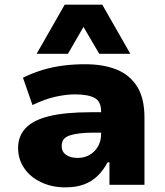

<svg xmlns="http://www.w3.org/2000/svg" viewBox="-20 -797 712 828"><path d="M261 11Q204 11 157.5 -11Q111 -33 84.5 -71.5Q58 -110 58 -159Q58 -210 90.5 -244.5Q123 -279 192 -296Q261 -313 371 -313H439V-225H385Q351 -225 325 -222Q299 -219 281 -213Q263 -207 254.5 -196Q246 -185 246 -167Q246 -143 264.5 -129.5Q283 -116 316 -116Q343 -116 365.5 -128.5Q388 -141 402 -164.5Q416 -188 416 -219V-317Q416 -360 387.5 -375Q359 -390 303 -390Q266 -390 220 -380Q174 -370 120 -344L79 -462Q120 -482 162.5 -495Q205 -508 251 -514Q297 -520 347 -520Q426 -520 483 -497Q540 -474 571.5 -423.5Q603 -373 603 -290V0H452V-97H444Q426 -63 401.5 -39Q377 -15 343 -2Q309 11 261 11ZM138 -565 259 -777H421L542 -565H408L340 -681L273 -565Z"/></svg>

Font: Nunito Sans 6pt Black
Style: Regular
Weight: 900
Version: Version 3.101;gftools[0.9.27]